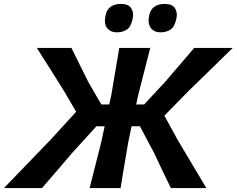

<svg xmlns="http://www.w3.org/2000/svg" viewBox="-62 -957 1204 977"><path d="M-42 0Q-11 -32 30.2 -74.8Q71.5 -117.5 114.8 -162.5Q158 -207.5 195.5 -246L325.5 -388.5L264.5 -492.5Q230.5 -547 196 -601.8Q161.5 -656.5 125.5 -713H301.5Q327.5 -660.5 347.5 -620Q367.5 -579.5 387.5 -539.5L453.5 -425.5H494L504.5 -474Q516 -543.5 525.5 -598.8Q535 -654 545 -713H702.5Q687.5 -654 673.2 -598.5Q659 -543 641.5 -474L631 -425.5H671.5L777 -539Q812.5 -580 846.8 -620.2Q881 -660.5 926 -713H1122Q1063.5 -656 1007.8 -601.5Q952 -547 896 -492.5L774.5 -368.5L841.5 -246Q864.5 -207.5 891.2 -162.5Q918 -117.5 943.5 -74.8Q969 -32 988 0H807.5Q783.5 -49 763 -92Q742.5 -135 723 -177L650 -314.5H607.5L590.5 -233Q579 -166.5 570 -112Q561 -57.5 551.5 0H394Q408.5 -57.5 422.5 -112.5Q436.5 -167.5 453 -233L470.5 -314.5H428.5L305 -178.5Q268.5 -136 231.2 -92.2Q194 -48.5 151.5 0ZM754.5 -792.5Q722 -792.5 705.2 -814.8Q688.5 -837 697.5 -880.5Q710 -937 777 -937Q813.5 -937 827.8 -915.8Q842 -894.5 836 -864.5Q827.5 -821.5 806.2 -807Q785 -792.5 754.5 -792.5ZM532.5 -792.5Q500 -792.5 482.8 -814.8Q465.5 -837 475.5 -880.5Q487.5 -937 555 -937Q591 -937 605.2 -915.8Q619.5 -894.5 613.5 -864.5Q605.5 -821.5 584.2 -807Q563 -792.5 532.5 -792.5Z"/></svg>

Font: Commissioner Loud SemiBold
Style: Italic
Weight: 600
Italic angle: -12°
Designer: Kostas Bartsokas
Foundry: Kostas Bartsokas
Version: Version 1.000; ttfautohint (v1.8.3)